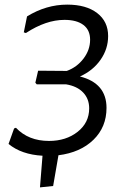

<svg xmlns="http://www.w3.org/2000/svg" viewBox="-20 -666 521 831"><path d="M153 145 164 8Q73 3 17 -43L41 -110L49 -113Q103 -56 192 -56Q266 -56 316 -95.5Q366 -135 366 -197Q366 -238 340 -265.5Q314 -293 266 -301H139L133 -308L145 -360L269 -359Q313 -375 341.5 -412.5Q370 -450 370 -494Q370 -536 341 -558Q312 -580 259 -580Q179 -580 92 -523L83 -526L97 -595Q180 -646 271 -646Q353 -646 400.5 -609.5Q448 -573 448 -510Q448 -454 415 -407Q382 -360 326 -335Q441 -306 441 -199Q441 -116 384.5 -61Q328 -6 233 6L210 139Z"/></svg>

Font: Alegreya Sans
Style: Italic
Weight: 400
Italic angle: -7°
Designer: Juan Pablo del Peral
Foundry: Huerta Tipografica
Version: Version 2.007